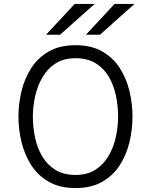

<svg xmlns="http://www.w3.org/2000/svg" viewBox="-20 -941 766 973"><path d="M362.5 12Q282.5 12 227.2 -19.8Q172 -51.5 138.2 -104.2Q104.5 -157 89 -221Q73.5 -285 73.5 -350Q73.5 -415 89 -479Q104.5 -543 138.2 -595.8Q172 -648.5 227.2 -680.2Q282.5 -712 362.5 -712Q443 -712 498.2 -680.2Q553.5 -648.5 587.2 -595.8Q621 -543 636.2 -479Q651.5 -415 651.5 -350Q651.5 -285 636.2 -221Q621 -157 587.2 -104.2Q553.5 -51.5 498.2 -19.8Q443 12 362.5 12ZM362.5 -54.5Q423 -54.5 464.2 -81.2Q505.5 -108 530.8 -151.8Q556 -195.5 567.2 -247.5Q578.5 -299.5 578.5 -350Q578.5 -405 567.2 -457.8Q556 -510.5 530.8 -553Q505.5 -595.5 464.2 -620.8Q423 -646 362.5 -646Q302.5 -646 261.2 -619.2Q220 -592.5 194.8 -548.8Q169.5 -505 158 -453Q146.5 -401 146.5 -350Q146.5 -295 158 -242.2Q169.5 -189.5 194.8 -147.2Q220 -105 261.2 -79.8Q302.5 -54.5 362.5 -54.5ZM415.5 -765 560.5 -921H661.5L486.5 -765ZM213.5 -765 358.5 -921H459.5L284.5 -765Z"/></svg>

Font: Overpass Light
Style: Regular
Weight: 300
Designer: Delve Withrington, Dave Bailey, Thomas Jockin
Foundry: Delve Fonts LLC
Version: Version 4.000; ttfautohint (v1.8.3)